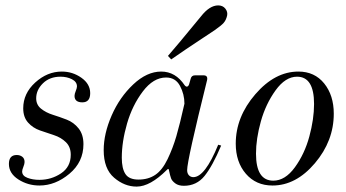

<svg xmlns="http://www.w3.org/2000/svg" viewBox="-20 -678 1283 711"><path d="M126 9Q83 9 48 -13.5Q13 -36 13 -71Q13 -104 42 -104Q54 -104 62.5 -97.5Q71 -91 71 -78Q71 -71 66.5 -60Q62 -49 62 -43Q62 -27 81.5 -19.5Q101 -12 126 -12Q170 -12 206 -36Q242 -60 242 -105Q242 -134 224 -151.5Q206 -169 180 -177.5Q154 -186 128 -195Q102 -204 84 -224Q66 -244 66 -277Q66 -332 110.5 -372.5Q155 -413 209 -413Q249 -413 281.5 -390Q314 -367 314 -333Q314 -299 285 -299Q256 -299 256 -323Q256 -330 260.5 -341Q265 -352 265 -358Q265 -375 246.5 -384.5Q228 -394 204 -394Q164 -394 139 -369.5Q114 -345 114 -314Q114 -290 132 -275.5Q150 -261 175.5 -253Q201 -245 227 -235Q253 -225 271 -202.5Q289 -180 289 -144Q289 -78 237 -34.5Q185 9 126 9Z M614 -458 602 -471Q627 -499 724 -617Q756 -658 788 -658Q805 -658 814.5 -646Q824 -634 821 -620Q817 -603 808 -593Q799 -583 776 -567Q640 -477 614 -458ZM486 13Q441 13 402.5 -20Q364 -53 364 -122Q364 -183 393.5 -250.5Q423 -318 473.5 -365.5Q524 -413 577 -413Q630 -413 664 -362Q669 -356 673.5 -357.5Q678 -359 680 -365L686 -386Q689 -399 702 -399H734Q750 -399 747 -382Q673 -84 673 -48Q673 -36 679.5 -29Q686 -22 696 -22Q739 -22 788 -142L799 -139Q767 -63 737.5 -26.5Q708 10 661 10Q641 10 629 1Q617 -8 613.5 -17.5Q610 -27 606 -46Q605 -57 598 -49Q536 13 486 13ZM493 -13Q529 -13 555 -30.5Q581 -48 600.5 -88.5Q620 -129 633 -173.5Q646 -218 663 -294Q663 -329 646.5 -360Q630 -391 595 -391Q548 -391 509 -339.5Q470 -288 450.5 -220.5Q431 -153 431 -94Q431 -54 444.5 -33.5Q458 -13 493 -13Z M989 9Q928 9 890.5 -34.5Q853 -78 853 -146Q853 -245 925.5 -329Q998 -413 1085 -413Q1145 -413 1180.5 -369Q1216 -325 1216 -257Q1216 -156 1146 -73.5Q1076 9 989 9ZM992 -9Q1036 -9 1072 -58.5Q1108 -108 1125.5 -172.5Q1143 -237 1143 -293Q1143 -394 1080 -394Q1037 -394 1000.5 -343.5Q964 -293 946 -228.5Q928 -164 928 -109Q928 -9 992 -9Z"/></svg>

Font: HK Venetian
Style: Italic
Weight: 400
Italic angle: -12°
Version: Version 1.000;PS 001.000;hotconv 1.0.88;makeotf.lib2.5.64775